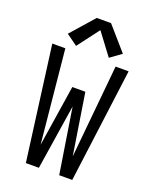

<svg xmlns="http://www.w3.org/2000/svg" viewBox="-175 -1068 925 1163"><g transform="rotate(20 288.0 -486.5)"><path d="M139 0H223L288 -419L354 0H438L534 -735H450L392 -135L330 -529H246L185 -135L126 -735H42ZM182 -771 288 -911 393 -771 465 -823 334 -973H242L110 -823Z"/></g></svg>

Font: Iosevka SS01 Extended
Style: Regular
Weight: 400
Width: 7
Monospace: yes
Designer: Belleve Invis
Foundry: Belleve Invis
Version: Version 3.4.7; ttfautohint (v1.8.3)